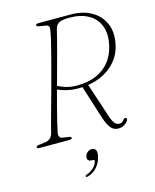

<svg xmlns="http://www.w3.org/2000/svg" viewBox="-135 -790 895 1112"><g transform="rotate(-15 313.0 -233.5)"><path d="M193 -309.5 206.5 -325Q227 -313.5 258 -303.2Q289 -293 328 -293Q395.5 -293 444.8 -314.8Q494 -336.5 525 -376.5Q556 -416.5 567 -469.5Q582 -538 562.5 -586Q543 -634 497.5 -659Q452 -684 388 -684Q341.5 -684 323.5 -674Q305.5 -664 299 -640.5Q293.5 -616.5 284 -579.2Q274.5 -542 262 -496Q249.5 -450 235.8 -399.5Q222 -349 208.2 -298.5Q194.5 -248 182.5 -202.2Q170.5 -156.5 161.8 -120Q153 -83.5 148.5 -60.5Q144.5 -45 150 -35Q155.5 -25 166 -23.5L202.5 -18Q211 -17 215 -14.8Q219 -12.5 219 -8.5Q219 -4.5 214.2 -2.2Q209.5 0 202 0H21Q14.5 0 11.8 -2.2Q9 -4.5 9 -8Q9 -13 13.8 -15.5Q18.5 -18 30 -18.5L58.5 -22.5Q77.5 -24 90 -32.8Q102.5 -41.5 109.5 -60.5Q115 -84 125 -120.8Q135 -157.5 147.8 -203.5Q160.5 -249.5 174.5 -300.2Q188.5 -351 202 -401.8Q215.5 -452.5 227.5 -498.8Q239.5 -545 248.5 -582.5Q257.5 -620 261 -644.5Q263.5 -659 259 -666.2Q254.5 -673.5 240.5 -675.5L204 -681.5Q194.5 -683 191.8 -685.5Q189 -688 189 -691.5Q189 -695.5 193 -697.8Q197 -700 205 -700H398Q468.5 -700 520 -671.5Q571.5 -643 595.2 -590.8Q619 -538.5 604.5 -466Q593.5 -410.5 557.8 -367.8Q522 -325 465.2 -300.5Q408.5 -276 336 -275Q293.5 -274.5 256.5 -284.2Q219.5 -294 193 -309.5ZM353 -282.5 388 -286.5 451 -96Q461 -62 469.8 -45Q478.5 -28 487.8 -22Q497 -16 506.5 -16Q516.5 -16 523.5 -20Q530.5 -24 536 -33Q538.5 -37 543.2 -38.5Q548 -40 551.5 -38.5Q555.5 -37 556.5 -32.8Q557.5 -28.5 554.5 -24.5Q548 -11 532.5 -0.8Q517 9.5 493.5 9.5Q478 9.5 464 1Q450 -7.5 437.5 -30.2Q425 -53 412.5 -94ZM296 147.5Q281.5 147.5 275.5 138.5Q269.5 129.5 273 117Q276.5 102.5 288.2 93.5Q300 84.5 314 84.5Q330 84.5 337.5 97.8Q345 111 336.5 141.5Q327.5 176.5 304.5 200Q281.5 223.5 251.5 232Q246.5 233.5 243.5 232.8Q240.5 232 239.5 228.5Q239 225.5 241.5 223Q244 220.5 248.5 219.5Q265 214 278.2 204.5Q291.5 195 300.5 183Q309.5 171 312.5 159Q315.5 147.5 304.5 147.5Z"/></g></svg>

Font: Fraunces Thin
Style: Italic
Weight: 250
Italic angle: -16°
Version: Version 1.000;[b76b70a41]